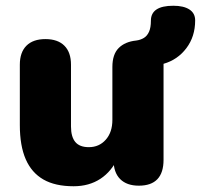

<svg xmlns="http://www.w3.org/2000/svg" viewBox="-20 -637 699 668"><path d="M236 11Q172 11 131 -12.5Q90 -36 69.5 -83Q49 -130 49 -202V-412Q49 -455 72 -478Q95 -501 138 -501Q181 -501 204 -478Q227 -455 227 -412V-197Q227 -161 242 -143Q257 -125 289 -125Q325 -125 348 -151Q371 -177 371 -220V-404Q371 -448 393 -470Q415 -492 454 -496Q469 -498 480.5 -505Q492 -512 498.5 -526.5Q505 -541 505 -565Q505 -617 583 -617Q619 -617 639 -604Q659 -591 659 -566Q659 -510 628.5 -469.5Q598 -429 549 -415V-81Q549 9 463 9Q421 9 398 -14Q375 -37 375 -81V-139L391 -90Q369 -41 329.5 -15Q290 11 236 11Z"/></svg>

Font: Nunito ExtraLight Black
Style: Regular
Weight: 900
Version: Version 3.602